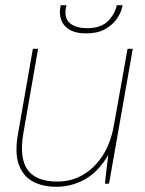

<svg xmlns="http://www.w3.org/2000/svg" viewBox="-20 -704 554 736"><path d="M196 12Q143 12 105.5 -8.5Q68 -29 52 -73.5Q36 -118 49 -191L106 -517H126L70 -196Q53 -99 85.5 -53.5Q118 -8 200 -8Q253 -8 297.5 -33.5Q342 -59 373.5 -107.5Q405 -156 417 -226L469 -517H489L398 0H382L395 -110Q357 -45 305.5 -16.5Q254 12 196 12ZM311 -576Q268 -576 244.5 -591.5Q221 -607 214 -629.5Q207 -652 211 -674L213 -684H235Q223 -639 245.5 -617.5Q268 -596 315 -596Q364 -596 391 -620.5Q418 -645 428 -684H450L448 -675Q443 -653 426.5 -630Q410 -607 381.5 -591.5Q353 -576 311 -576Z"/></svg>

Font: DM Sans 11pt Thin
Style: Italic
Weight: 250
Italic angle: -10°
Version: Version 4.004;gftools[0.9.30]